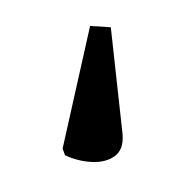

<svg xmlns="http://www.w3.org/2000/svg" viewBox="-58 -81 302 323"><g transform="rotate(-20 93.0 81.0)"><path d="M134 -30 166 -16 123 160Q116 185 98 190Q80 195 58.5 186Q37 177 20 160V148Z"/></g></svg>

Font: Noto Serif Condensed
Style: Regular
Weight: 400
Width: 3
Designer: Monotype Design Team
Foundry: Monotype Imaging Inc.
Version: Version 2.013; ttfautohint (v1.8.4.7-5d5b)